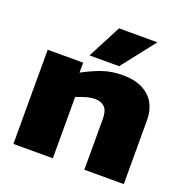

<svg xmlns="http://www.w3.org/2000/svg" viewBox="-138 -919 1020 1048"><g transform="rotate(20 371.5 -395.0)"><path d="M51 0V-547H257V-489Q322 -524 373 -540.5Q424 -557 484 -557Q555 -557 601.5 -532.5Q648 -508 670 -466.5Q692 -425 692 -373V0H463V-294Q463 -342 443 -362.5Q423 -383 388 -383Q362 -383 336.5 -375.5Q311 -368 280 -356V0ZM276 -596 377 -790H600L448 -596Z"/></g></svg>

Font: Georama Extended ExtraBold
Style: Regular
Weight: 800
Width: 7
Designer: Jean-Baptiste Levee
Foundry: Production Type
Version: Version 1.000